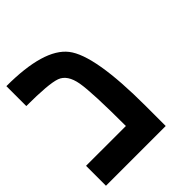

<svg xmlns="http://www.w3.org/2000/svg" viewBox="-176 -739 852 852"><g transform="rotate(-45 250.0 -312.5)"><path d="M0 -500V-625Q234.4 -625 304.7 -535.2Q375 -445.3 375 -125V0H0V-125H250Q250 -335.9 238.3 -402.3Q226.6 -468.8 183.6 -484.4Q140.6 -500 0 -500Z"/></g></svg>

Font: CraftyPE
Style: Regular
Weight: 400
Designer: Erek Butcher
Foundry: Haunted Coop
Version: Version 0.018;April 4, 2024;FontCreator 15.0.0.2962 64-bit